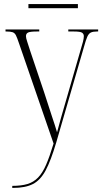

<svg xmlns="http://www.w3.org/2000/svg" viewBox="-20 -680 502 939"><path d="M40 229Q84 229 114 220Q144 211 166 188.5Q188 166 205.5 125.5Q223 85 242 22L73 -468Q64 -495 58 -507Q52 -519 41.5 -522.5Q31 -526 10 -526H7V-536H172V-526H162Q128 -526 117.5 -521Q107 -516 107 -503Q107 -494 113 -476.5Q119 -459 128 -430L196 -228Q219 -155 234 -111Q249 -67 259 -33Q267 -63 279 -106Q291 -149 305 -196L374 -435Q381 -458 385.5 -475Q390 -492 390 -503Q390 -514 381.5 -520Q373 -526 340 -526H314V-536H460V-526H455Q435 -526 424.5 -521Q414 -516 407 -500.5Q400 -485 391 -452L255 17Q229 105 203.5 153Q178 201 141 220Q104 239 44 239H40ZM119 -640V-660H361V-640Z"/></svg>

Font: Noto Serif Display Condensed ExtraLight
Style: Regular
Weight: 200
Width: 3
Designer: Monotype Design Team
Foundry: Monotype Imaging Inc.
Version: Version 2.009